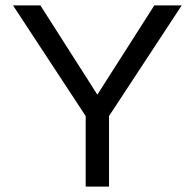

<svg xmlns="http://www.w3.org/2000/svg" viewBox="-20 -688 719 708"><path d="M296 0V-260L28 -668H129L339 -339L549 -668H650L382 -260V0Z"/></svg>

Font: Celebes
Style: Regular
Weight: 400
Designer: Anugrah Pasau
Foundry: Lafontype
Version: Version 1.000; ttfautohint (v1.8.4)